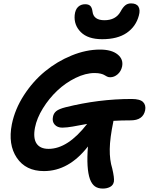

<svg xmlns="http://www.w3.org/2000/svg" viewBox="-20 -999 876 1131"><path d="M582 -768.1Q498 -768.1 456.3 -809.6Q414.6 -851.1 419.9 -910.2Q423.3 -942.4 439.9 -958.3Q456.5 -974.1 481.9 -974.1Q502 -974.1 512 -964.1Q522 -954.1 524.9 -931.2Q530.8 -879.9 595.2 -879.9Q661.6 -879.9 689.9 -930.2Q703.6 -956.1 717.8 -967.5Q731.9 -979 752 -979Q784.2 -979 795.7 -959.5Q807.1 -939.9 797.9 -907.2Q780.8 -842.8 726.6 -805.4Q672.4 -768.1 582 -768.1ZM347.2 -247.1Q317.9 -247.1 302 -265.1Q286.1 -283.2 292 -311Q295.9 -332 311.8 -344.7Q327.6 -357.4 366.2 -367.2Q561.5 -416 754.9 -416Q804.7 -416 822.8 -397.9Q840.8 -379.9 835 -349.1Q822.3 -290 750 -290Q694.3 -290 647.9 -287.1V-284.2Q627.4 -186 626.5 -121.1Q625.5 -56.2 641.1 -6.8Q654.3 49.3 650.9 70.8Q647 92.3 628.4 102.1Q609.9 111.8 585.9 111.8Q557.6 111.8 539.3 98.9Q521 85.9 509.8 56.2Q487.8 -6.3 498 -136.2Q385.3 8.8 238.8 8.8Q131.8 8.8 79.1 -69.3Q26.4 -147.5 49.8 -267.1Q67.9 -356 120.8 -438Q173.8 -520 245.1 -578.6Q316.4 -637.2 401.9 -672.1Q487.3 -707 568.8 -707Q637.2 -707 672.6 -678.5Q708 -649.9 699.2 -606.9Q692.9 -578.6 672.9 -561.3Q652.8 -543.9 628.9 -543.9Q619.1 -543.9 610.6 -547.9Q602.1 -551.8 595.5 -556.4Q588.9 -561 573.7 -564.9Q558.6 -568.8 537.1 -568.8Q483.9 -568.8 424.8 -539.8Q365.7 -510.7 317.4 -465.1Q269 -419.4 232.9 -361.1Q196.8 -302.7 186 -247.1Q174.3 -185.1 195.3 -153.6Q216.3 -122.1 266.1 -122.1Q379.4 -122.1 493.2 -269Q476.6 -266.1 449 -261Q421.4 -255.9 407.7 -253.4Q394 -251 376.7 -249Q359.4 -247.1 347.2 -247.1Z"/></svg>

Font: Shantell Sans Irregular
Style: Italic
Weight: 600
Italic angle: -11.31°
Designer: Stephen Nixon, Anya Danilova, Shantell Martin
Foundry: Arrow Type
Version: Version 1.006;[9816181b4]